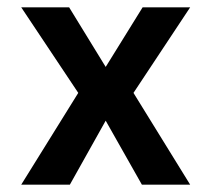

<svg xmlns="http://www.w3.org/2000/svg" viewBox="-20 -505 579 525"><path d="M194 -251 38 -485H169L269 -322L370 -485H500L345 -251L500 0H368L269 -175L171 0H38Z"/></svg>

Font: Niramit SemiBold
Style: Regular
Weight: 600
Designer: Katatrad Aksorn Co.,Ltd.
Foundry: Cadson Demak Co.,Ltd.
Version: Version 1.001; ttfautohint (v1.6)